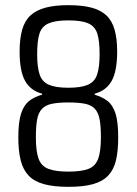

<svg xmlns="http://www.w3.org/2000/svg" viewBox="-20 -716 530 744"><path d="M245 8Q188 8 150 -2.5Q112 -13 90.5 -36Q69 -59 60 -95.5Q51 -132 51 -183Q51 -243 61.5 -275.5Q72 -308 92.5 -324.5Q113 -341 143 -349V-353Q98 -365 77 -403Q56 -441 56 -516Q56 -566 66 -601Q76 -636 98.5 -656.5Q121 -677 157 -686.5Q193 -696 245 -696Q298 -696 334 -686.5Q370 -677 392 -656.5Q414 -636 424 -601Q434 -566 434 -516Q434 -441 413 -403Q392 -365 347 -353V-349Q377 -340 397 -324.5Q417 -309 427.5 -276.5Q438 -244 438 -183Q438 -131 429.5 -95Q421 -59 399.5 -36Q378 -13 340.5 -2.5Q303 8 245 8ZM245 -51Q295 -51 322.5 -61.5Q350 -72 360.5 -101Q371 -130 371 -184Q371 -227 366 -253.5Q361 -280 347.5 -294.5Q334 -309 309 -314Q284 -319 245 -319Q207 -319 182 -314Q157 -309 143 -294.5Q129 -280 124 -253.5Q119 -227 119 -184Q119 -130 129.5 -101Q140 -72 168 -61.5Q196 -51 245 -51ZM245 -376Q294 -376 320.5 -387.5Q347 -399 356.5 -427.5Q366 -456 366 -506Q366 -558 357 -586Q348 -614 322 -625.5Q296 -637 245 -637Q195 -637 168.5 -625.5Q142 -614 133 -586Q124 -558 124 -506Q124 -456 133.5 -427.5Q143 -399 169.5 -387.5Q196 -376 245 -376Z"/></svg>

Font: Saira Condensed
Style: Regular
Weight: 400
Width: 3
Designer: Hector Gatti with collaboration of the Omnibus-Type team
Foundry: Omnibus-Type
Version: Version 1.101